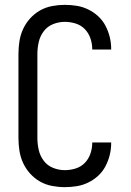

<svg xmlns="http://www.w3.org/2000/svg" viewBox="-20 -763 540 791"><path d="M247 8Q221 8 194.5 3Q168 -2 145 -15Q122 -28 104 -48Q86 -68 75 -92Q64 -116 60 -142.5Q56 -169 56 -195V-540Q56 -566 60 -592.5Q64 -619 75 -643Q86 -667 104 -687Q122 -707 145 -720Q168 -733 194.5 -738Q221 -743 247 -743Q272 -743 296.5 -739Q321 -735 343.5 -724Q366 -713 384.5 -696Q403 -679 414.5 -657Q426 -635 432 -611Q438 -587 438 -562Q438 -561 438 -560.5Q438 -560 438 -559H360Q360 -559 360 -559.5Q360 -560 360 -561Q360 -583 352.5 -605Q345 -627 329.5 -643Q314 -659 292 -666Q270 -673 247 -673Q222 -673 198.5 -663.5Q175 -654 160 -634Q145 -614 139.5 -589.5Q134 -565 134 -540V-195Q134 -170 139.5 -145.5Q145 -121 160 -101Q175 -81 198.5 -71.5Q222 -62 247 -62Q270 -62 292 -69Q314 -76 329.5 -92Q345 -108 352.5 -130Q360 -152 360 -174Q360 -175 360 -175.5Q360 -176 360 -176H438Q438 -175 438 -174.5Q438 -174 438 -173Q438 -148 432 -124Q426 -100 414.5 -78Q403 -56 384.5 -39Q366 -22 343.5 -11Q321 0 296.5 4Q272 8 247 8Z"/></svg>

Font: iosevka_custom_sans_ss08
Style: Regular
Weight: 400
Designer: Belleve Invis
Foundry: Belleve Invis
Version: Version 10.3.0; ttfautohint (v1.8.3)